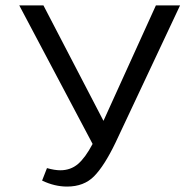

<svg xmlns="http://www.w3.org/2000/svg" viewBox="-20 -678 718 707"><path d="M643 -658 405 -152Q364 -67 326.5 -29Q289 9 227 9Q181 9 135 -13L153 -59Q181 -51 202 -51Q240 -51 267 -74Q294 -97 321 -148L51 -658H140L361 -233L554 -658Z"/></svg>

Font: Ysabeau SC Medium
Style: Regular
Weight: 500
Designer: Christian Thalmann (Catharsis Fonts)
Version: Version 0.003